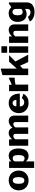

<svg xmlns="http://www.w3.org/2000/svg" viewBox="2150 -2951 976 5316"><g transform="rotate(-90 2638.0 -293.0)"><path d="M299 10C462 10 574 -104 574 -262C574 -423 464 -540 300 -540C144 -540 25 -429 25 -262C25 -103 137 10 299 10ZM300 -107C238 -107 207 -157 207 -266C207 -375 238 -427 300 -427C363 -427 392 -375 392 -266C392 -158 363 -107 300 -107Z M828 -467V-530H647V165H827V-62C874 -8 922 10 978 10C1094 10 1185 -70 1185 -268C1185 -454 1099 -540 985 -540C911 -540 868 -509 828 -467ZM827 -145V-363C827 -399 863 -429 910 -429C968 -429 1003 -394 1003 -273C1003 -142 967 -101 909 -101C873 -101 848 -118 827 -145Z M1261 0H1441V-357C1467 -394 1495 -412 1530 -412C1568 -412 1589 -390 1589 -354V0H1768V-354C1784 -380 1820 -412 1857 -412C1894 -412 1916 -390 1916 -354V0H2096V-376C2096 -480 2034 -540 1942 -540C1876 -540 1798 -492 1759 -436C1740 -501 1687 -541 1614 -541C1547 -541 1488 -502 1438 -448V-530H1261Z M2349 -232H2704C2704 -430 2608 -540 2437 -540C2290 -540 2163 -427 2163 -257C2163 -99 2283 10 2441 10C2554 10 2632 -21 2700 -131L2575 -177C2545 -127 2510 -110 2464 -110C2399 -110 2349 -153 2349 -232ZM2529 -327 2352 -328C2351 -394 2392 -433 2445 -433C2496 -433 2529 -391 2529 -327Z M2773 0H2953V-352C3018 -369 3072 -373 3146 -376V-535H3127L2951 -454L2947 -530H2773Z M3782 0 3594 -356 3768 -530H3589L3396 -316V-761L3216 -715V0H3396V-152L3476 -227L3578 0Z M4014 -530H3834V0H4014ZM4015 -742H3834V-583H4015Z M4109 0H4289V-357C4316 -394 4343 -412 4379 -412C4418 -412 4441 -390 4441 -354V0H4621V-380C4621 -477 4558 -540 4463 -540C4395 -540 4336 -502 4287 -448V-530H4109Z M4963 175C5120 175 5229 102 5229 -32V-530L5201 -539L5095 -468C5055 -512 5002 -541 4931 -541C4782 -541 4690 -442 4690 -292C4690 -143 4772 -44 4903 -44C4962 -44 5012 -63 5049 -88V-22C5049 38 5011 62 4964 63C4878 64 4854 21 4828 -9L4700 47C4736 118 4829 175 4963 175ZM4964 -154C4908 -154 4872 -199 4872 -293C4872 -394 4911 -436 4967 -436C5016 -436 5049 -398 5049 -345V-192C5026 -168 4998 -154 4964 -154Z"/></g></svg>

Font: Bisquit Text
Style: Bold
Weight: 800
Version: Version 1.004;Glyphs 3.2.3 (3260)